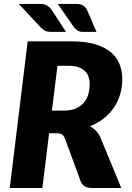

<svg xmlns="http://www.w3.org/2000/svg" viewBox="-20 -934 654 954"><path d="M28.5 0ZM224 -272 190.5 0H28.5L117.5 -728.5H338.5Q405.5 -728.5 452.8 -714.2Q500 -700 530 -675Q560 -650 573.8 -615.8Q587.5 -581.5 587.5 -541.5Q587.5 -501 576.8 -465Q566 -429 545.5 -398.8Q525 -368.5 495.2 -345.2Q465.5 -322 427.5 -307Q442.5 -298.5 455 -286.2Q467.5 -274 476.5 -256.5L582.5 0H435.5Q415 0 401.2 -8.2Q387.5 -16.5 381.5 -31L302.5 -246.5Q296.5 -260 287.5 -266Q278.5 -272 260.5 -272ZM265.5 -607 238 -384.5H297.5Q332.5 -384.5 357 -395.2Q381.5 -406 396.8 -424Q412 -442 418.8 -466Q425.5 -490 425.5 -516.5Q425.5 -537 419.5 -553.8Q413.5 -570.5 400.8 -582.2Q388 -594 368.8 -600.5Q349.5 -607 323.5 -607ZM359 -914.5Q380.5 -914.5 393.2 -906.5Q406 -898.5 412.5 -884.5L459.5 -775.5H392.5Q376.5 -775.5 367.5 -781.2Q358.5 -787 348.5 -797L267 -914.5ZM179.5 -914.5Q201 -914.5 214.5 -906Q228 -897.5 237 -884.5L308 -775.5H231.5Q215.5 -775.5 204.5 -781Q193.5 -786.5 183 -797L73.5 -914.5Z"/></svg>

Font: Lato Black
Style: Italic
Weight: 900
Italic angle: -7°
Designer: Lukasz Dziedzic
Foundry: tyPoland Lukasz Dziedzic
Version: Version 2.007; 2014-02-27